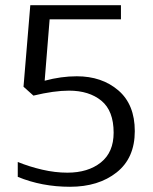

<svg xmlns="http://www.w3.org/2000/svg" viewBox="-20 -705 584 735"><path d="M48 -28V-85Q92 -67 141.5 -55.5Q191 -44 238 -44Q317 -44 366 -83Q415 -122 415 -197Q415 -281 368 -319.5Q321 -358 244 -358Q187 -358 108 -339L70 -373L96 -685H443V-631H170L151 -396Q214 -413 274 -413Q370 -413 433 -359Q496 -305 496 -203Q496 -100 426.5 -45Q357 10 248 10Q140 10 48 -28Z"/></svg>

Font: Maitree
Style: Regular
Weight: 400
Designer: CadsonDemak Team
Foundry: CadsonDemak
Version: Version 1.000